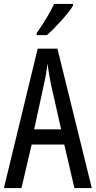

<svg xmlns="http://www.w3.org/2000/svg" viewBox="-20 -963 490 983"><path d="M354 -934V-943H257C236 -898 206 -848 168 -794V-783H220C261 -819 329 -892 354 -934ZM361 0H450L274 -714H173L0 0H90L142 -223H309ZM240 -535 293 -301H155L206 -536C214 -571 220 -607 223 -638C227 -607 233 -572 240 -535Z"/></svg>

Font: Noto Sans Gujarati ExtraCondensed
Style: Regular
Weight: 400
Width: 2
Designer: Jelle Bosma - Monotype Design Team, Universal Thirst
Foundry: Monotype Imaging Inc.
Version: Version 2.106